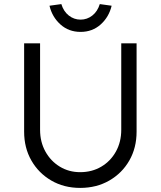

<svg xmlns="http://www.w3.org/2000/svg" viewBox="-20 -912 787 939"><path d="M372 7Q293 7 231 -29Q169 -65 133.5 -127Q98 -189 98 -268V-700H176V-277Q176 -218 202 -171Q228 -124 272.5 -97Q317 -70 372 -70Q430 -70 475.5 -97Q521 -124 547 -171Q573 -218 573 -277V-700H648V-268Q648 -189 612.5 -127Q577 -65 514.5 -29Q452 7 372 7ZM374 -756Q316 -756 275.5 -792.5Q235 -829 222 -884L280 -892Q291 -856 316.5 -836Q342 -816 374 -816Q406 -816 431.5 -836Q457 -856 468 -892L526 -884Q513 -829 472.5 -792.5Q432 -756 374 -756Z"/></svg>

Font: Lexend Deca Light
Style: Regular
Weight: 300
Designer: Bonnie Shaver-Troup, Thomas Jockin
Foundry: Lexend
Version: Version 1.008; ttfautohint (v1.8.4.7-5d5b)